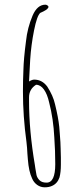

<svg xmlns="http://www.w3.org/2000/svg" viewBox="-20 -786 353 820"><path d="M117 -24Q103 -53 99 -105L97 -130Q96 -155 93 -180Q78 -290 78 -394V-398Q78 -442 80 -487Q81 -534 91 -610Q97 -667 119 -719Q139 -766 174 -766Q178 -766 182.5 -763Q187 -760 187 -757Q187 -748 165 -737Q163 -736 152 -731Q138 -719 125.5 -656.5Q113 -594 109 -532L104 -438Q117 -446 126 -446Q160 -446 182 -416Q207 -377 215 -341Q229 -284 233 -245L235 -220Q239 -172 239 -151Q240 -134 240 -113V-83Q240 -50 234 -28Q225 -2 202 8Q189 14 171 14Q153 14 138.5 3.5Q124 -7 117 -24ZM216 -85Q216 -141 212 -198Q208 -279 190 -348Q182 -384 167.5 -404Q153 -424 134 -424Q104 -405 104 -370V-355Q104 -228 129 -81Q129 -81 131 -67L136 -38Q139 -26 149 -16Q159 -6 179 -6Q216 -6 216 -85Z"/></svg>

Font: Amatic SC
Style: Regular
Weight: 400
Designer: Multiple Designers
Foundry: Vernon Adams
Version: Version 2.505